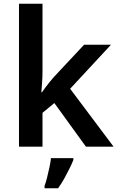

<svg xmlns="http://www.w3.org/2000/svg" viewBox="-20 -780 628 1021"><path d="M206 -399Q206 -373 204 -344.5Q202 -316 200 -289H203Q211 -301 222 -315.5Q233 -330 244.5 -344.5Q256 -359 267 -371L427 -542H570L353 -308L584 0H437L269 -232L206 -180V0H81V-760H206ZM370 71Q362 91 349.5 116.5Q337 142 322 169Q307 196 289 221H217V208Q224 190 230.5 163.5Q237 137 243 109.5Q249 82 251 61H370Z"/></svg>

Font: Noto Sans Hebrew SemiBold
Style: Regular
Weight: 600
Designer: Monotype Design Team
Foundry: Monotype Imaging Inc.
Version: Version 2.003